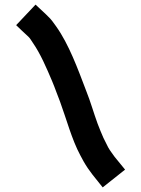

<svg xmlns="http://www.w3.org/2000/svg" viewBox="-20 -717 611 832"><path d="M50 -608C67.7 -591.4 84.7 -574.1 103 -558C110.9 -550.1 114.3 -543.5 122 -532C155.1 -484.7 181.5 -422.8 206 -365C220.2 -331.5 226.7 -309.4 240 -277C268.5 -199.6 291 -112.7 328 -44L342 -18C354.2 3.4 366.6 21.5 381 40L425 95L522 18L477 -37C467.4 -51.4 458.1 -61.7 449 -78L428 -120C420 -137.6 411 -160.3 403 -181C387 -224.3 371.4 -279.3 354 -322C316.9 -419.3 278.8 -524.9 223 -603C210.2 -620.7 202.6 -632.6 187 -647L179 -655L134 -697Z"/></svg>

Font: Tape
Style: Regular
Weight: 500
Foundry: Cannot Into Space Fonts
Version: Version 0.97